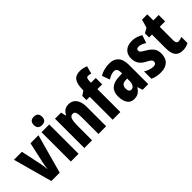

<svg xmlns="http://www.w3.org/2000/svg" viewBox="98 -1651 2545 2545"><g transform="rotate(-45 1370.5 -379.0)"><path d="M155 0 3 -550H153L212 -270Q218 -242 222.5 -213.5Q227 -185 230 -154H234Q234 -178 238.5 -206Q243 -234 250 -265L313 -550H463L311 0Z M593 -768Q671 -768 671 -689Q671 -611 593 -611Q515 -611 515 -689Q515 -768 593 -768ZM665 -550V0H520V-550Z M1034 -560Q1104 -560 1143 -508.5Q1182 -457 1182 -361V0H1037V-317Q1037 -373 1026.5 -402Q1016 -431 985 -431Q946 -431 932 -392.5Q918 -354 918 -258V0H773V-550H887L903 -481H912Q949 -560 1034 -560Z M1537 -430H1448V0H1304V-430H1242V-508L1304 -549V-562Q1304 -669 1339 -717Q1374 -765 1452 -765Q1482 -765 1507 -759.5Q1532 -754 1565 -741L1536 -633Q1522 -638 1509.5 -640.5Q1497 -643 1484 -643Q1465 -643 1456.5 -627Q1448 -611 1448 -573V-550H1537Z M1800 -560Q1881 -560 1926 -510.5Q1971 -461 1971 -362V0H1865L1842 -73H1839Q1813 -31 1782 -10.5Q1751 10 1701 10Q1655 10 1626.5 -15Q1598 -40 1585 -80Q1572 -120 1572 -165Q1572 -252 1619.5 -295.5Q1667 -339 1756 -343L1826 -346V-364Q1826 -444 1769 -444Q1722 -444 1654 -404L1615 -512Q1694 -560 1800 -560ZM1792 -249Q1717 -245 1717 -171Q1717 -106 1762 -106Q1789 -106 1807.5 -132Q1826 -158 1826 -201V-251Z M2382 -165Q2382 -79 2334 -34.5Q2286 10 2200 10Q2160 10 2122.5 2.5Q2085 -5 2051 -21V-159Q2079 -141 2114 -128Q2149 -115 2186 -115Q2237 -115 2237 -157Q2237 -168 2232 -178.5Q2227 -189 2209 -202Q2191 -215 2155 -233Q2104 -260 2077 -301Q2050 -342 2050 -401Q2050 -476 2095.5 -518Q2141 -560 2223 -560Q2264 -560 2301 -548.5Q2338 -537 2375 -515L2337 -404Q2313 -420 2286 -431.5Q2259 -443 2232 -443Q2189 -443 2189 -408Q2189 -396 2194.5 -387.5Q2200 -379 2217 -367Q2234 -355 2269 -334Q2319 -306 2350.5 -267Q2382 -228 2382 -165Z M2658 -116Q2686 -116 2724 -133V-18Q2699 -4 2672 3Q2645 10 2613 10Q2538 10 2504.5 -35Q2471 -80 2471 -172V-430H2416V-508L2483 -545L2517 -663H2616V-550H2717V-430H2616V-175Q2616 -116 2658 -116Z"/></g></svg>

Font: Noto Sans ExtraCondensed ExtraBold
Style: Regular
Weight: 800
Width: 2
Designer: Monotype Design Team
Foundry: Monotype Imaging Inc.
Version: Version 2.013; ttfautohint (v1.8.4.7-5d5b)